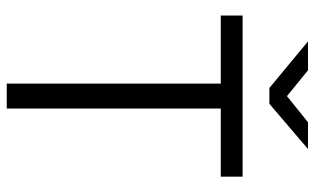

<svg xmlns="http://www.w3.org/2000/svg" viewBox="-202 -732 934 570"><g transform="rotate(90 265.0 -447.0)"><path d="M228.1 -635.4H26.1V-700.2H504.4V-635.4H302.2V0H228.1ZM102.8 -894.4H188.6L265.4 -831.9L343 -894.4H422.5L288.1 -779.7H241.3Z"/></g></svg>

Font: DavidDev Light
Style: Regular
Weight: 300
Designer: David.dev
Foundry: David.dev
Version: Version 1.001;FEAKit 1.0